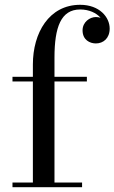

<svg xmlns="http://www.w3.org/2000/svg" viewBox="-20 -780 477 800"><path d="M32 -19.5V0H322V-19.5H207V-440.5H342V-460H207V-540C207 -667 234 -740.5 314 -740.5C351.5 -740.5 381.5 -726 399 -706C392.5 -708 386 -709 379.5 -709C354.5 -709 324 -688.5 324 -653.5C324 -613.5 354.5 -599 379.5 -599C410 -599 437 -620 437 -661C437 -708 395 -760 314 -760C184 -760 117 -642.5 117 -511.5V-460H32V-440.5H117V-19.5Z"/></svg>

Font: Bodoni* 11
Style: Regular
Weight: 400
Version: Version 2.3